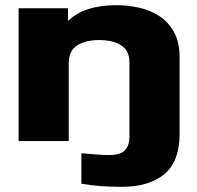

<svg xmlns="http://www.w3.org/2000/svg" viewBox="-20 -546 762 743"><path d="M52 0V-514H243V-465Q307 -526 431 -526Q472 -526 515 -517Q558 -508 594 -485.5Q630 -463 652.5 -423.5Q675 -384 675 -324V-28Q675 79 616 128Q557 177 451 177Q405 177 368 174Q331 171 295 165V47Q322 49 349.5 51.5Q377 54 405 54Q424 54 441 49Q458 44 469.5 28Q481 12 481 -21V-304Q481 -350 449 -370.5Q417 -391 364 -391Q311 -391 279 -370.5Q247 -350 246 -304V0Z"/></svg>

Font: Special Gothic Expanded One
Style: Regular
Weight: 400
Designer: Alistair McCready
Foundry: Monolith
Version: Version 1.010; ttfautohint (v1.8.4.7-5d5b)